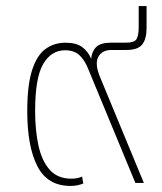

<svg xmlns="http://www.w3.org/2000/svg" viewBox="-20 -604 536 634"><path d="M213 10Q137 10 103.5 -55Q70 -120 70 -237Q70 -323 86 -372.5Q102 -422 130.5 -442.5Q159 -463 196 -463Q232 -463 251.5 -448.5Q271 -434 281 -410Q283 -434 297.5 -448.5Q312 -463 345 -463H394Q424 -463 431 -475Q438 -487 438 -515V-584H464V-512Q464 -475 449.5 -457Q435 -439 398 -439H348Q317 -439 304.5 -416Q292 -393 311 -348L455 0H427L271 -377Q259 -407 241.5 -422.5Q224 -438 195 -438Q149 -438 122.5 -392.5Q96 -347 96 -237Q96 -174 107 -123.5Q118 -73 144 -43.5Q170 -14 216 -14Q237 -14 251 -21L255 2Q235 10 213 10Z"/></svg>

Font: Noto Sans Thai UI Thin
Style: Regular
Weight: 100
Designer: Monotype Design Team
Foundry: Monotype Imaging Inc.
Version: Version 2.000